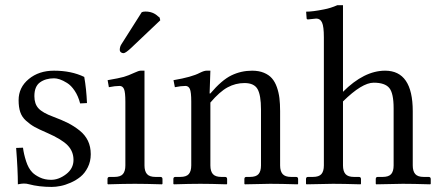

<svg xmlns="http://www.w3.org/2000/svg" viewBox="-20 -718 1715 750"><path d="M43 -140.1 69.8 -141.1Q72.8 -116.7 81.8 -88.6Q90.8 -60.5 106 -44.9Q116.2 -34.2 135.5 -24.9Q154.8 -15.6 179.7 -15.6Q209.5 -15.6 238.3 -37.6Q267.1 -59.6 267.1 -93.3Q267.1 -126.5 244.4 -150.1Q221.7 -173.8 163.6 -199.2Q131.8 -212.9 114.7 -222.4Q97.7 -231.9 81.5 -246.6Q65.4 -261.2 59.1 -280.3Q52.7 -299.3 52.7 -326.7Q52.7 -376.5 92.3 -409.2Q131.8 -441.9 190.9 -441.9Q258.8 -441.9 309.1 -417.5Q317.4 -371.1 319.8 -315.4L293 -314Q285.6 -342.8 271.7 -363.5Q257.8 -384.3 241.9 -394Q226.1 -403.8 213.6 -408Q201.2 -412.1 191.4 -412.1Q158.2 -412.1 136.2 -396.2Q114.3 -380.4 114.3 -342.3Q114.3 -312 130.4 -294.7Q146.5 -277.3 187.5 -262.2Q221.7 -249.5 245.4 -237.5Q269 -225.6 290.8 -208.3Q312.5 -190.9 323.5 -168Q334.5 -145 334.5 -115.7Q334.5 -87.4 323 -64.5Q311.5 -41.5 294.4 -27.6Q277.3 -13.7 256.1 -4.4Q234.9 4.9 216.3 8.5Q197.8 12.2 182.1 12.2Q132.3 12.2 92.3 1.5Q84 -1 73.2 -1Q64.5 -1 49.8 2Q49.8 -53.7 43 -140.1Z M533.7 -670.4Q539.6 -672.9 548.3 -672.9Q577.6 -672.9 597.2 -654.3Q597.2 -654.3 603.5 -649.4L606 -638.7L491.2 -529.8Q470.2 -510.3 462.4 -510.3Q456.5 -510.3 452.1 -513.9Q447.8 -517.6 447.8 -522.5Q447.8 -535.2 454.1 -544.9ZM544.4 -71.8Q544.4 -49.3 554.2 -38.1Q564 -26.9 587.4 -26.9H606.4Q614.7 -26.9 614.7 -18.6V0L612.8 2Q547.9 0 506.8 0Q465.8 0 401.9 2L399.9 0V-18.6Q399.9 -26.9 407.7 -26.9H426.8Q450.7 -26.9 460.2 -38.1Q469.7 -49.3 469.7 -71.8V-320.8Q469.7 -357.9 464.4 -370.1Q459 -382.3 447.3 -382.3Q429.7 -382.3 405.3 -377.4L400.4 -404.8Q445.8 -412.6 463.6 -417.7Q481.4 -422.9 504.4 -433.6Q522 -441.9 529.3 -441.9H544.4Z M999.5 -71.8V-290.5Q999.5 -346.2 986.1 -369.9Q972.7 -393.6 935.1 -393.6Q900.4 -393.6 869.4 -377Q838.4 -360.4 801.8 -317.4V-71.8Q801.8 -49.3 811.5 -38.1Q821.3 -26.9 844.7 -26.9H858.9Q867.2 -26.9 867.2 -18.6V0L865.2 2Q802.7 0 762.7 0Q722.2 0 659.2 2L657.2 0V-18.6Q657.2 -26.9 665 -26.9H684.1Q708 -26.9 717.5 -38.1Q727.1 -49.3 727.1 -71.8V-320.8Q727.1 -358.4 721.7 -370.4Q716.3 -382.3 704.6 -382.3Q687 -382.3 663.1 -377.4L657.7 -404.8Q729.5 -417 760.7 -433.6Q777.3 -441.9 786.6 -441.9H801.8L798.8 -353H801.8Q846.2 -405.3 884 -423.6Q921.9 -441.9 964.8 -441.9Q991.2 -441.9 1010.7 -433.8Q1030.3 -425.8 1042.2 -412.1Q1054.2 -398.4 1061.5 -377.7Q1068.8 -356.9 1071.5 -334.7Q1074.2 -312.5 1074.2 -283.7V-71.8Q1074.2 -49.3 1084 -38.1Q1093.8 -26.9 1117.2 -26.9H1136.2Q1144.5 -26.9 1144.5 -18.6V0L1142.6 2Q1077.1 0 1035.2 0L936.5 2L934.6 0V-18.6Q934.6 -26.9 942.4 -26.9H956.5Q980.5 -26.9 990 -38.1Q999.5 -49.3 999.5 -71.8Z M1319.8 -697.8V-359.4Q1402.3 -441.9 1484.4 -441.9Q1592.3 -441.9 1592.3 -283.7V-71.8Q1592.3 -49.3 1602.1 -38.1Q1611.8 -26.9 1635.3 -26.9H1654.3Q1662.6 -26.9 1662.6 -18.6V0L1660.6 2Q1592.3 0 1553.2 0L1449.7 2L1447.8 0V-18.6Q1447.8 -26.9 1455.6 -26.9H1474.6Q1498.5 -26.9 1508.1 -38.1Q1517.6 -49.3 1517.6 -71.8V-294.9Q1517.6 -354 1500.5 -374.5Q1483.4 -395 1439.9 -395Q1394 -395 1319.8 -321.8V-71.8Q1319.8 -49.3 1329.6 -38.1Q1339.4 -26.9 1362.8 -26.9H1381.8Q1390.1 -26.9 1390.1 -18.6V0L1388.2 2Q1319.8 0 1280.8 0L1177.2 2L1175.3 0V-18.6Q1175.3 -26.9 1183.1 -26.9H1202.1Q1226.1 -26.9 1235.6 -38.1Q1245.1 -49.3 1245.1 -71.8V-572.8Q1245.1 -614.3 1238 -629.9Q1231 -645.5 1215.3 -645.5L1183.1 -642.1Q1177.7 -642.1 1177.7 -647L1175.8 -672.4Q1201.2 -672.4 1245.1 -681.2Q1271.5 -686 1297.9 -697.8Z"/></svg>

Font: Libertinage
Style: l
Weight: 400
Designer: OSP
Foundry: OSP
Version: Version 1.0; 2008; OFL relea